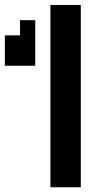

<svg xmlns="http://www.w3.org/2000/svg" viewBox="-20 -708 415 790"><path d="M250 62.5H187.5V0V-62.5V-125V-187.5V-250V-312.5V-375V-437.5V-500V-562.5V-625V-687.5H250H312.5V-625V-562.5V-500V-437.5V-375V-312.5V-250V-187.5V-125V-62.5V0V62.5ZM62.5 -437.5H0V-500V-562.5H62.5V-625H125V-562.5V-500V-437.5Z"/></svg>

Font: PixelArmy
Style: Medium
Weight: 500
Version: Version 001.000